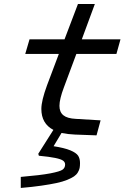

<svg xmlns="http://www.w3.org/2000/svg" viewBox="-20 -658 654 943"><path d="M242.2 -20Q183.1 -50.8 183.1 -123Q183.1 -163.1 210.9 -238.8L269 -393.1H104L125 -464.8H296.9L362.8 -638.2H445.8L381.8 -464.8H571.8L551.8 -393.1H355L293.9 -229Q272 -170.9 272 -138.2Q272 -107.4 291.3 -91.8Q310.5 -76.2 352.1 -74.2L474.1 -66.9L454.1 6.8L348.1 2.9Q314 1.5 282.2 -4.9L243.2 60.1Q296.4 68.4 325.2 80.3Q354 92.3 363.5 106.4Q373 120.6 373 143.1Q373 157.2 371.1 167.2Q369.1 177.2 362.3 188.7Q355.5 200.2 343.3 208.5Q331.1 216.8 309.6 225.6Q288.1 234.4 257.3 241Q226.6 247.6 182.9 253.9Q139.2 260.3 82 265.1V210.9Q179.2 202.6 227.3 193.4Q275.4 184.1 287.6 175Q299.8 166 299.8 149.9Q299.8 138.2 289.6 130.9Q279.3 123.5 251.2 117.7Q223.1 111.8 170.9 106.9L168 97.2Z"/></svg>

Font: IntelOne Mono
Style: Italic
Weight: 400
Italic angle: -16°
Designer: Fred Shallcrass
Foundry: Frere-Jones Type LLC
Version: Version 1.200;hotconv 1.1.0;makeotfexe 2.6.0;FJTRelease1.2